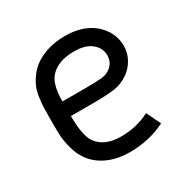

<svg xmlns="http://www.w3.org/2000/svg" viewBox="-119 -592 693 706"><g transform="rotate(-30 227.0 -239.0)"><path d="M139.2 -102.1Q170.4 -60.1 238.8 -60.1Q306.2 -60.1 360.8 -88.9L390.1 -28.8Q322.3 5.9 238.8 5.9Q187.5 5.9 147.5 -11.7Q107.4 -29.3 83 -62Q64.9 -86.4 56.2 -118.7Q47.4 -150.9 46.1 -173.3Q44.9 -195.8 44.9 -238.8Q44.9 -275.9 45.7 -293.5Q46.4 -311 49.6 -335.2Q52.7 -359.4 60.3 -377.2Q67.9 -395 81.1 -413.1Q105 -446.8 147.9 -465.3Q190.9 -483.9 244.1 -483.9Q317.4 -483.9 363.8 -446.8Q412.6 -405.8 414.1 -346.2Q414.1 -314.9 400.1 -289.6Q386.2 -264.2 363.8 -248Q335 -227.5 303 -222.7Q271 -217.8 208 -217.8H116.2Q116.2 -132.8 139.2 -102.1ZM344.2 -346.2Q342.8 -377 317.9 -397Q292.5 -418 244.1 -418Q174.3 -418 141.1 -378.9Q116.2 -350.1 116.2 -279.8H208Q262.2 -279.8 283.7 -282.2Q305.2 -284.7 319.8 -295.9Q344.2 -314 344.2 -346.2Z"/></g></svg>

Font: Gidolinya
Style: Regular
Weight: 400
Version: Version 1.0.3